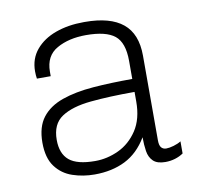

<svg xmlns="http://www.w3.org/2000/svg" viewBox="-65 -591 715 671"><g transform="rotate(-10 292.5 -255.5)"><path d="M219 10Q178 10 141 -2.5Q104 -15 81 -46Q58 -77 58 -131Q58 -187 83.5 -220Q109 -253 156 -269.5Q203 -286 266.5 -291Q330 -296 406 -296V-360Q406 -425 375 -450Q344 -475 273 -475Q212 -475 169.5 -451Q127 -427 127 -371V-355H78Q77 -361 76.5 -367.5Q76 -374 76 -381Q76 -426 102.5 -457.5Q129 -489 173.5 -505Q218 -521 273 -521H277Q367 -521 412 -484Q457 -447 457 -370V-69Q457 -51 463.5 -43.5Q470 -36 481 -36Q492 -36 507.5 -40.5Q523 -45 534 -52V-9Q521 0 504.5 5Q488 10 470 10Q441 10 427 -3.5Q413 -17 409.5 -39.5Q406 -62 406 -89Q375 -37 328 -13.5Q281 10 219 10ZM229 -36Q272 -36 312.5 -55Q353 -74 379.5 -114Q406 -154 406 -216V-250Q316 -250 249.5 -243.5Q183 -237 146 -212.5Q109 -188 109 -132Q109 -83 137 -59.5Q165 -36 229 -36Z"/></g></svg>

Font: Chivo Medium Thin
Style: Regular
Weight: 250
Version: Version 2.002